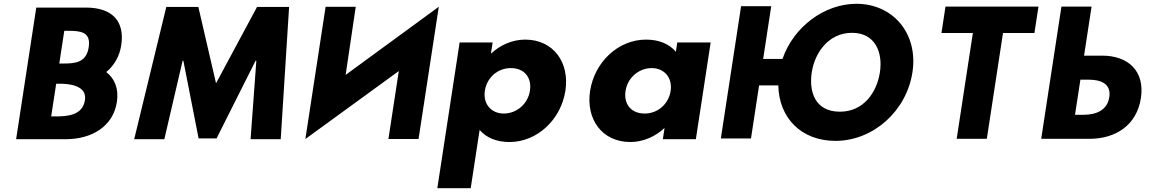

<svg xmlns="http://www.w3.org/2000/svg" viewBox="-20 -738 6102 1018"><path d="M294.3 -401.2 320.9 -574.6H341.3C405 -574.6 463 -570.3 450.4 -487.9C437.8 -405.5 378.5 -401.2 314.7 -401.2ZM277.9 -294.1H298.3C333.2 -294.1 443 -289.8 430.4 -207.4C417.8 -125 335.5 -120.7 271.8 -120.7H251.4ZM543.3 -356.1C585 -390.1 613.7 -438.6 622.8 -498.1C642.7 -628.1 572.6 -697.8 435.8 -697.8H172.3L65.5 0H329C465.8 0 579.8 -67.1 599.7 -197.2C610.5 -267.8 588.1 -321.3 543.3 -356.1Z M1308.6 0.1H1468.4L1512.8 -701.1H1342.8L1125.4 -296.5L1031.7 -701.1H861.7L691.5 0.1H851.3L948.1 -415.5H952.3L1033 -4.1H1128.2L1334.8 -415.5H1339.1Z M2199.2 -0.9 2306.5 -702.1 1812.6 -340.9 1866.2 -702.1H1706.4L1599.1 -0.9L2094.5 -361.3L2039.4 -0.9Z M2789.8 -257C2779 -186 2718.3 -136 2651.3 -136C2585.3 -136 2540 -186 2550.8 -257C2561.5 -327 2619.2 -377 2688.2 -377C2760.2 -377 2800.5 -327 2789.8 -257ZM2977.8 -257C3000.8 -407 2914.3 -528 2764.3 -528C2694.3 -528 2629.6 -497 2585.1 -455H2583.1L2592 -513H2417L2298.7 260H2475.7L2523 -49C2558.7 -8 2612.2 15 2681.2 15C2831.2 15 2954.9 -107 2977.8 -257Z M3296.7 -256C3307.5 -327 3368.2 -377 3435.2 -377C3501.2 -377 3546.5 -327 3535.7 -256C3525 -186 3467.3 -136 3398.3 -136C3326.3 -136 3286 -186 3296.7 -256ZM3108.7 -256C3085.7 -106 3172.2 15 3322.2 15C3392.2 15 3456.9 -16 3501.4 -58H3503.4L3494.5 0H3669.5L3748 -513H3571L3563.5 -464C3527.8 -505 3474.3 -528 3405.3 -528C3255.3 -528 3131.6 -406 3108.7 -256Z M4284.1 -354.9C4300.1 -459.5 4373.9 -564 4497.2 -564C4621.3 -564 4661.4 -459.5 4645.4 -354.9C4629.4 -250.4 4560.7 -145.8 4433.2 -145.8C4302.3 -145.8 4268.1 -250.4 4284.1 -354.9ZM4004.8 -285.2H4106.7C4109.8 -115.1 4226.3 8.9 4409.5 8.9C4610.9 8.9 4786.6 -150.1 4817.9 -354.9C4849.3 -559.8 4715.4 -717.9 4520.7 -717.9C4350.6 -717.9 4186.8 -595 4128.9 -425.5H4026.3L4069.1 -705.1H3909.3L3802 -3.9H3961.8Z M4971.6 -562.9H5138.2L5052.4 -1.9H5212.2L5298 -562.9H5464.6L5486.1 -703.1H4993.1Z M5708.3 -315.5H5753.4C5816.3 -315.5 5872.5 -294.3 5861.6 -222.9C5850.5 -150.6 5787.8 -129.4 5724.9 -129.4H5679.8ZM5500.5 -1.9H5756.4C5893.2 -1.9 6006.9 -72.4 6029.1 -217.8C6051.2 -362.3 5960.7 -443 5823.9 -443H5727.8L5767.6 -703.1H5607.8Z"/></svg>

Font: Sztylet
Style: BdObl
Weight: 700
Foundry: Cannot Into Space Fonts, PlusOne Fonts
Version: Version 0.12